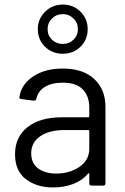

<svg xmlns="http://www.w3.org/2000/svg" viewBox="-20 -815 550 843"><path d="M443 -346V-10Q443 0 433 0H382Q372 0 372 -10V-51Q372 -53 370.5 -54Q369 -55 367 -53Q342 -23 302 -7.5Q262 8 213 8Q142 8 94 -28Q46 -64 46 -138Q46 -213 100.5 -256.5Q155 -300 252 -300H368Q372 -300 372 -304V-342Q372 -393 343.5 -422.5Q315 -452 255 -452Q207 -452 177 -433.5Q147 -415 140 -382Q137 -372 128 -373L74 -380Q63 -382 65 -388Q73 -444 125 -479Q177 -514 255 -514Q345 -514 394 -468Q443 -422 443 -346ZM372 -162V-240Q372 -244 368 -244H263Q197 -244 157 -217Q117 -190 117 -142Q117 -98 147.5 -75.5Q178 -53 227 -53Q286 -53 329 -82.5Q372 -112 372 -162ZM146 -687Q146 -732 178 -763.5Q210 -795 256 -795Q302 -795 333.5 -763.5Q365 -732 365 -687Q365 -641 333.5 -610Q302 -579 256 -579Q209 -579 177.5 -610Q146 -641 146 -687ZM322 -687Q322 -715 302.5 -734Q283 -753 256 -753Q228 -753 208.5 -734Q189 -715 189 -687Q189 -659 208.5 -640.5Q228 -622 256 -622Q283 -622 302.5 -640.5Q322 -659 322 -687Z"/></svg>

Font: Amber EN
Style: Regular
Weight: 400
Designer: Jeremy Tribby
Foundry: Tribby Type Co.
Version: Version 1.403 November 24, 2021